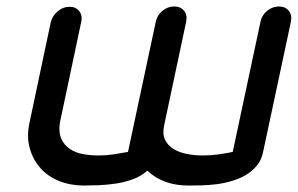

<svg xmlns="http://www.w3.org/2000/svg" viewBox="-20 -574 921 594"><path d="M786 -507Q790 -527 806.5 -540.5Q823 -554 843 -554Q863 -554 873.5 -540.5Q884 -527 880 -507L794 -104Q789 -79 774.5 -61.5Q760 -44 740.5 -32.5Q721 -21 697 -14Q673 -7 649 -4Q625 -1 602 -0.5Q579 0 562 0Q524 0 492 -11.5Q460 -23 436 -46Q417 -29 391 -19.5Q365 -10 338 -6Q311 -2 285 -1Q259 0 239 0Q198 0 163 -14Q128 -28 105 -54Q82 -80 72 -115.5Q62 -151 71 -193L137 -505Q142 -525 158.5 -539Q175 -553 196 -553Q215 -553 225.5 -539Q236 -525 231 -505L165 -193Q161 -164 169.5 -145Q178 -126 195 -114Q212 -102 235.5 -97.5Q259 -93 285 -93Q309 -93 332 -96.5Q355 -100 376 -104L462 -507Q466 -527 482.5 -540.5Q499 -554 519 -554Q539 -554 549.5 -540.5Q560 -527 556 -507L488 -187Q482 -160 490.5 -142Q499 -124 517 -113Q535 -102 559 -97.5Q583 -93 609 -93Q633 -93 657 -96.5Q681 -100 700 -104Z"/></svg>

Font: VDS
Style: Italic
Weight: 400
Designer: artmaker
Foundry: artmaker
Version: Version 1.000 2009 initial release